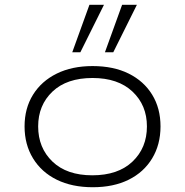

<svg xmlns="http://www.w3.org/2000/svg" viewBox="-20 -777 776 805"><path d="M369 8Q282 8 218 -23.5Q154 -55 118.5 -113Q83 -171 83 -247Q83 -323 118.5 -380Q154 -437 218 -468.5Q282 -500 368 -500Q456 -500 519.5 -468.5Q583 -437 618 -380Q653 -323 653 -247Q653 -171 618 -113Q583 -55 519.5 -23.5Q456 8 369 8ZM367 -42Q475 -42 535.5 -99.5Q596 -157 596 -247Q596 -336 535.5 -393Q475 -450 368 -450Q260 -450 200 -393Q140 -336 140 -247Q140 -157 200 -99.5Q260 -42 367 -42ZM420 -558 492 -757H554L455 -558ZM283 -558 355 -757H416L317 -558Z"/></svg>

Font: Nunito Sans 7pt Expanded ExtraLight
Style: Regular
Weight: 250
Width: 7
Designer: Vernon Adams
Foundry: Vernon Adams
Version: Version 3.101;gftools[0.9.27]